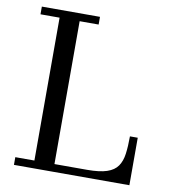

<svg xmlns="http://www.w3.org/2000/svg" viewBox="-83 -823 805 896"><g transform="rotate(10 319.0 -375.0)"><path d="M590 0H43V-36.5H133.5V-713.5H43V-750H318.5V-713.5H228.5V-36.5H383.5Q442.5 -36.5 476.8 -48Q511 -59.5 527.2 -83Q543.5 -106.5 548.2 -142Q553 -177.5 553 -225H590Z"/></g></svg>

Font: Bodoni* 06pt
Style: Regular
Weight: 400
Version: Version 2.3